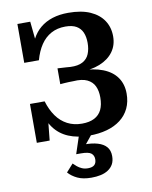

<svg xmlns="http://www.w3.org/2000/svg" viewBox="-104 -804 909 1148"><g transform="rotate(-10 350.5 -230.5)"><path d="M388 17Q316 17 262.5 -5.5Q209 -28 175.5 -73.5Q142 -119 129 -188L166 -162L149 5H71V-231H160Q176 -178 203 -140Q230 -102 269 -81.5Q308 -61 358 -61Q403 -61 433 -76.5Q463 -92 477.5 -122Q492 -152 492 -197Q492 -237 478.5 -265.5Q465 -294 434 -309Q403 -324 349 -320Q336 -320 322.5 -319.5Q309 -319 295.5 -318Q282 -317 270 -316V-412Q283 -411 296 -410.5Q309 -410 322 -409Q335 -408 348 -407Q394 -405 422 -420Q450 -435 462 -464Q474 -493 474 -531Q474 -568 462.5 -594.5Q451 -621 426 -635.5Q401 -650 359 -650Q310 -650 272.5 -629.5Q235 -609 209.5 -571Q184 -533 169 -479H80V-715H158L175 -548L138 -519Q148 -571 168.5 -610Q189 -649 220.5 -675Q252 -701 294.5 -714.5Q337 -728 390 -728Q470 -728 523 -704.5Q576 -681 603.5 -639.5Q631 -598 631 -543Q631 -489 602 -449.5Q573 -410 519.5 -388.5Q466 -367 393 -367L435 -397V-343L401 -375Q482 -375 538 -353Q594 -331 622.5 -290Q651 -249 651 -192Q651 -142 632.5 -103Q614 -64 579 -37Q544 -10 495.5 3.5Q447 17 388 17ZM415 -5 347 79 344 64Q394 63 429.5 73.5Q465 84 483 105.5Q501 127 501 161Q501 190 490 210Q479 230 459 243Q439 256 413 261.5Q387 267 357 267Q306 267 272.5 251Q239 235 218 211L260 164Q270 174 282 184Q294 194 310 201Q326 208 346 208Q373 208 385.5 196.5Q398 185 398 162Q398 139 382 126Q366 113 320 113H291L330 -5Z"/></g></svg>

Font: Roboto Serif SemiBold
Style: Regular
Weight: 600
Designer: Greg Gazdowicz
Foundry: Commercial Type
Version: Version 1.008